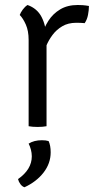

<svg xmlns="http://www.w3.org/2000/svg" viewBox="-20 -518 392 788"><path d="M345 -493.5Q345 -476.5 341.2 -457Q337.5 -437.5 327.5 -423Q319.5 -424 310.5 -424.2Q301.5 -424.5 293 -424.5Q259.5 -424.5 235.5 -410.2Q211.5 -396 195.5 -374.5Q179.5 -353 169.8 -329.5Q160 -306 155.5 -287L142 -303.5Q142 -335.5 151 -369.5Q160 -403.5 178.5 -432.5Q197 -461.5 227 -479.5Q257 -497.5 299 -497.5Q307.5 -497.5 319.2 -496.8Q331 -496 345 -493.5ZM61 -456.5Q64.5 -466.5 73.5 -478.8Q82.5 -491 93 -497.5Q132.5 -483.5 150.8 -448Q169 -412.5 171 -361.5V0Q164 1.5 154.5 2.2Q145 3 134.5 3Q123.5 3 114 2.2Q104.5 1.5 97.5 0V-354Q97.5 -391.5 86 -417.2Q74.5 -443 61 -456.5ZM179.5 61Q188 79 188 107Q188 152.5 158.8 190.2Q129.5 228 80.5 250.5Q71 247.5 63.8 237.8Q56.5 228 54 217Q110.5 177.5 110.5 123.5Q110.5 110 106.8 96Q103 82 97.5 71.5Q119.5 57.5 152 57.5Q168.5 57.5 179.5 61Z"/></svg>

Font: Signika Light Light
Style: Regular
Weight: 300
Version: Version 2.001